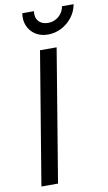

<svg xmlns="http://www.w3.org/2000/svg" viewBox="-102 -990 585 1039"><g transform="rotate(-10 190.5 -470.5)"><path d="M250 -727.5 129.4 0H38.1L158.7 -727.5ZM216.8 -803.7Q177.2 -803.7 148.4 -822.3Q119.6 -840.8 106.2 -872.1Q92.8 -903.3 99.1 -941.4H163.1Q157.7 -907.7 175.8 -886.7Q193.8 -865.7 227.5 -865.7Q250 -865.7 268.8 -875.2Q287.6 -884.8 300.5 -901.9Q313.5 -918.9 316.9 -941.4H380.9Q374.5 -903.3 350.6 -871.8Q326.7 -840.3 291.5 -822Q256.3 -803.7 216.8 -803.7Z"/></g></svg>

Font: Inter 20pt
Style: Italic
Weight: 400
Italic angle: -9.3988°
Version: Version 4.001;git-66647c0bb